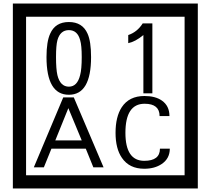

<svg xmlns="http://www.w3.org/2000/svg" viewBox="-20 -980 1195 1090"><path d="M1103 90H53V-960H1103ZM1028 15V-885H128V15ZM497 -656Q497 -442 371 -442Q244 -442 244 -656Q244 -744 265 -789Q294 -855 371 -855Q448 -855 477 -789Q497 -745 497 -656ZM444 -656Q444 -723 435 -752Q420 -809 371 -809Q322 -809 306 -752Q298 -723 298 -656Q298 -587 306 -553Q322 -488 371 -488Q419 -488 435 -554Q444 -587 444 -656ZM845 -450H794V-781Q748 -743 708 -735V-781Q759 -798 790 -847H845ZM568 -30H510L467 -136H272L229 -30H172L339 -427H399ZM444 -183 368 -366 294 -183ZM944 -136Q944 -80 898 -49Q858 -22 799 -22Q714 -22 672 -84Q636 -136 636 -226Q636 -317 671 -371Q713 -435 800 -435Q862 -435 899 -409Q942 -379 942 -321H886Q886 -391 801 -391Q692 -391 692 -226Q692 -67 799 -67Q888 -67 888 -136Z"/></svg>

Font: Unicode BMP Fallback SIL
Style: Regular
Weight: 400
Foundry: NRSI, SIL International
Version: Version 5.1 Based on Unicode 5.1